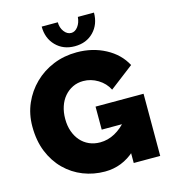

<svg xmlns="http://www.w3.org/2000/svg" viewBox="-131 -1018 1001 1128"><g transform="rotate(-15 369.5 -454.5)"><path d="M368 5Q299 5 236.5 -19.5Q174 -44 126 -91.5Q78 -139 50.5 -206.5Q23 -274 23 -361Q23 -436 51 -500Q79 -564 128.5 -612.5Q178 -661 244 -688Q310 -715 387 -715Q483 -715 561 -673.5Q639 -632 677 -560L532 -449Q511 -491 469 -516.5Q427 -542 380 -542Q345 -542 316 -528Q287 -514 265.5 -489Q244 -464 232.5 -429.5Q221 -395 221 -354Q221 -312 233 -278Q245 -244 266.5 -219.5Q288 -195 318 -181.5Q348 -168 385 -168Q432 -168 475 -191.5Q518 -215 553 -258V-68Q473 5 368 5ZM543 -238H412V-378H704V0H543ZM387 -833Q410 -833 427.5 -856Q445 -879 448 -914H546Q546 -843 502 -797.5Q458 -752 387 -752Q317 -752 272.5 -797.5Q228 -843 228 -914H326Q326 -881 344 -857Q362 -833 387 -833Z"/></g></svg>

Font: Raleway Thin Black
Style: Regular
Weight: 900
Version: Version 4.026